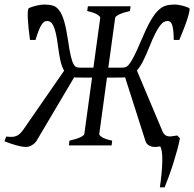

<svg xmlns="http://www.w3.org/2000/svg" viewBox="-37 -643 858 849"><path d="M679.2 -67.9Q683.6 -56.6 688.5 -50.5Q693.4 -44.4 700.9 -41.7Q708.5 -39.1 719.5 -40Q730.5 -41 747.1 -43.9L758.8 -31.7Q754.4 -8.3 746.6 20.3Q738.8 48.8 729.5 78.4Q720.2 107.9 710 135.7Q699.7 163.6 690.9 185.5H669.9Q674.8 152.8 677.5 123Q680.2 93.3 680.7 69.3Q681.2 45.4 678.7 28.3Q676.3 11.2 670.9 4.4Q657.2 6.8 647 6.8Q634.3 6.8 622.3 0.5Q610.4 -5.9 606 -20L516.1 -301.3Q512.7 -300.8 509.3 -300.5Q505.9 -300.3 502 -300.3Q488.8 -299.8 469.7 -299.8H436L401.9 -50.8Q400.9 -44.9 414.3 -36.4Q427.7 -27.8 459 -21L456.5 0H267.6L270 -21Q300.8 -27.8 317.9 -35.9Q335 -43.9 335.9 -50.8L370.1 -299.8H335.9Q317.9 -299.8 304.7 -300.3H297.9Q294.4 -300.3 291 -301.3L124.5 -20Q117.2 -8.8 104 -1Q90.8 6.8 78.1 6.8Q61 6.8 35.9 -0.2Q10.7 -7.3 -17.1 -18.1L-9.8 -39.1Q4.9 -37.6 15.4 -37.8Q25.9 -38.1 34.2 -41.3Q42.5 -44.4 49.6 -50.8Q56.6 -57.1 64.9 -67.9L246.6 -330.6Q236.8 -346.7 230.7 -372.6Q224.6 -398.4 219.7 -437Q215.3 -472.7 210.2 -494.6Q205.1 -516.6 199 -529.1Q192.9 -541.5 186 -545.9Q179.2 -550.3 171.9 -550.3Q165 -550.3 159.2 -546.9Q153.3 -543.5 147.2 -534.4Q141.1 -525.4 134.5 -509Q127.9 -492.7 120.1 -466.3H95.7Q91.8 -492.7 89.4 -517.3Q86.9 -542 85.9 -561.5Q85 -581.1 86.2 -593.5Q87.4 -606 91.8 -607.9Q99.1 -610.8 108.2 -613.8Q117.2 -616.7 126.2 -618.7Q135.3 -620.6 143.8 -621.8Q152.3 -623 158.7 -623Q180.7 -623 196.8 -618.2Q212.9 -613.3 225.1 -596.9Q237.3 -580.6 246.6 -549.3Q255.9 -518.1 263.7 -465.3Q270 -420.4 275.9 -395.8Q281.7 -371.1 288.1 -359.6Q294.4 -348.1 301.5 -345.9Q308.6 -343.8 318.4 -343.8H376L406.2 -564Q407.2 -569.8 393.3 -578.6Q379.4 -587.4 348.6 -594.2L351.6 -615.2H540.5L537.6 -594.2Q506.8 -587.4 490 -579.1Q473.1 -570.8 472.2 -564L441.9 -343.8H500Q509.8 -343.8 517.6 -345.9Q525.4 -348.1 534.7 -359.6Q543.9 -371.1 556.4 -395.8Q568.8 -420.4 587.9 -465.3Q609.9 -518.1 627.7 -549.3Q645.5 -580.6 662.4 -596.9Q679.2 -613.3 696.8 -618.2Q714.4 -623 735.8 -623Q742.2 -623 750.2 -621.8Q758.3 -620.6 766.8 -618.7Q775.4 -616.7 783.7 -613.8Q792 -610.8 798.8 -607.9Q802.7 -606 800.5 -593.5Q798.3 -581.1 792.2 -561.5Q786.1 -542 776.4 -517.3Q766.6 -492.7 755.9 -466.3H731.4Q731 -492.7 729 -509Q727.1 -525.4 723.6 -534.4Q720.2 -543.5 715.1 -546.9Q710 -550.3 703.6 -550.3Q696.3 -550.3 688 -545.9Q679.7 -541.5 670.2 -529.1Q660.6 -516.6 649.4 -494.6Q638.2 -472.7 624 -437Q608.9 -398.9 595.7 -373Q582.5 -347.2 568.4 -331.1Z"/></svg>

Font: Gentium Plus
Style: Italic
Weight: 400
Italic angle: -8°
Designer: J. Victor Gaultney, Annie Olsen, Iska Routamaa
Foundry: SIL International
Version: Version 1.510